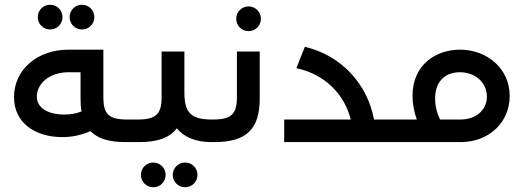

<svg xmlns="http://www.w3.org/2000/svg" viewBox="-20 -598 2223 808"><path d="M191 -474C220 -474 243 -497 243 -526C243 -555 220 -578 191 -578C162 -578 139 -555 139 -526C139 -497 162 -474 191 -474ZM325 -474C354 -474 377 -497 377 -526C377 -555 354 -578 325 -578C296 -578 273 -555 273 -526C273 -497 296 -474 325 -474ZM516 -95C438 -95 415 -117 415 -189V-389H268C137 -389 39 -305 39 -189C39 -81 128 -21 242 -21C288 -21 325 -31 361 -46C392 -14 440 0 509 0H520C535 0 540 -20 540 -47C540 -77 535 -95 520 -95ZM251 -116C177 -116 135 -147 135 -191C135 -247 189 -294 269 -294H319V-183C319 -163 320 -145 323 -129C300 -120 277 -116 251 -116Z M871 -95C779 -95 756 -129 756 -209V-381H660V-189C660 -117 636 -95 559 -95H519C504 -95 499 -77 499 -47C499 -20 504 0 519 0H566C643 0 694 -18 724 -58C755 -21 802 0 871 0C886 0 891 -20 891 -48C891 -77 886 -95 871 -95ZM625 86C596 86 573 109 573 138C573 167 596 190 625 190C654 190 677 167 677 138C677 109 654 86 625 86ZM759 86C730 86 707 109 707 138C707 167 730 190 759 190C788 190 811 167 811 138C811 109 788 86 759 86Z M1026 -467C1055 -467 1078 -490 1078 -519C1078 -548 1055 -571 1026 -571C997 -571 974 -548 974 -519C974 -490 997 -467 1026 -467ZM977 -189C977 -117 953 -95 876 -95H871C856 -95 851 -77 851 -47C851 -20 856 0 871 0H883C1015 0 1073 -53 1073 -183V-381H977Z M1554 -95C1527 -241 1420 -364 1263 -401L1227 -311C1348 -286 1430 -200 1456 -95H1176V0H1649C1664 0 1669 -20 1669 -48C1669 -77 1664 -95 1649 -95Z M1916 -389C1815 -389 1716 -326 1716 -195C1716 -164 1722 -128 1734 -95H1649C1634 -95 1629 -77 1629 -47C1629 -20 1634 0 1649 0H1918C2041 0 2125 -86 2125 -194C2125 -311 2028 -389 1916 -389ZM1832 -95C1817 -126 1811 -156 1811 -183C1811 -255 1853 -294 1915 -294C1980 -294 2029 -251 2029 -191C2029 -136 1984 -95 1918 -95Z"/></svg>

Font: UULA Sans Medium
Style: Regular
Weight: 500
Designer: Mohamed Gaber, Laura Garcia Mut
Foundry: Kief Type Foundry
Version: Version 3.006;hotconv 1.0.109;makeotfexe 2.5.65596